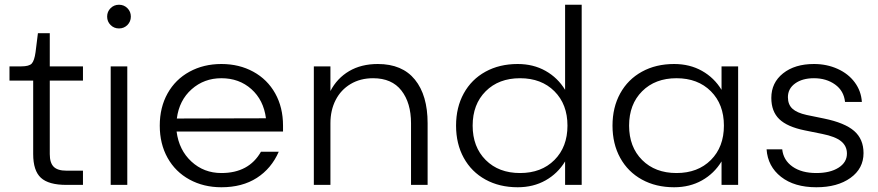

<svg xmlns="http://www.w3.org/2000/svg" viewBox="-20 -780 3703 810"><path d="M120 -130V-440H20V-500H70Q103 -500 114 -512Q125 -524 130 -560L140 -640H190V-500H330V-440H190V-130Q190 -93 206.5 -76.5Q223 -60 260 -60H330V0H260Q185 0 152.5 -30Q120 -60 120 -130Z M517 -500V0H447V-500ZM532 -710Q532 -689 517.5 -674.5Q503 -660 482 -660Q461 -660 446.5 -674.5Q432 -689 432 -710Q432 -731 446.5 -745.5Q461 -760 482 -760Q503 -760 517.5 -745.5Q532 -731 532 -710Z M914 -510Q989 -510 1048.5 -477.5Q1108 -445 1141 -386Q1174 -327 1174 -250V-225H725Q735 -147 787.5 -98.5Q840 -50 914 -50Q1030 -50 1081 -140H1156Q1125 -69 1063.5 -29.5Q1002 10 914 10Q839 10 779.5 -22.5Q720 -55 687 -114Q654 -173 654 -250Q654 -327 687 -386Q720 -445 779.5 -477.5Q839 -510 914 -510ZM1102 -281Q1092 -358 1040.5 -404Q989 -450 914 -450Q841 -450 788.5 -403.5Q736 -357 726 -280Z M1304 -500H1374V-396Q1402 -450 1453 -480Q1504 -510 1574 -510Q1677 -510 1730.5 -444Q1784 -378 1784 -260V0H1714V-260Q1714 -346 1673.5 -398Q1633 -450 1554 -450Q1500 -450 1459 -425.5Q1418 -401 1396 -358Q1374 -315 1374 -260V0H1304Z M2364 -99Q2333 -48 2281.5 -19Q2230 10 2164 10Q2087 10 2028 -22.5Q1969 -55 1936.5 -114Q1904 -173 1904 -250Q1904 -327 1936.5 -386Q1969 -445 2028 -477.5Q2087 -510 2164 -510Q2230 -510 2281.5 -481Q2333 -452 2364 -401V-760H2434V0H2364ZM2374 -250Q2374 -340 2319 -395Q2264 -450 2174 -450Q2084 -450 2029 -395Q1974 -340 1974 -250Q1974 -160 2029 -105Q2084 -50 2174 -50Q2264 -50 2319 -105Q2374 -160 2374 -250Z M3024 -99Q2993 -48 2941.5 -19Q2890 10 2824 10Q2747 10 2688 -22.5Q2629 -55 2596.5 -114Q2564 -173 2564 -250Q2564 -327 2596.5 -386Q2629 -445 2688 -477.5Q2747 -510 2824 -510Q2890 -510 2941.5 -481Q2993 -452 3024 -401V-500H3094V0H3024ZM3034 -250Q3034 -340 2979 -395Q2924 -450 2834 -450Q2744 -450 2689 -395Q2634 -340 2634 -250Q2634 -160 2689 -105Q2744 -50 2834 -50Q2924 -50 2979 -105Q3034 -160 3034 -250Z M3616 -350H3545Q3540 -397 3503 -423.5Q3466 -450 3414 -450Q3365 -450 3334.5 -428Q3304 -406 3304 -370Q3304 -339 3323 -321.5Q3342 -304 3383 -295L3456 -280Q3544 -262 3583.5 -227.5Q3623 -193 3623 -134Q3623 -69 3568 -29.5Q3513 10 3424 10Q3331 10 3275 -34Q3219 -78 3214 -150H3280Q3285 -104 3323.5 -77Q3362 -50 3424 -50Q3482 -50 3517.5 -72.5Q3553 -95 3553 -132Q3553 -164 3528.5 -184Q3504 -204 3449 -215L3375 -230Q3301 -245 3267.5 -277.5Q3234 -310 3234 -367Q3234 -431 3283.5 -470.5Q3333 -510 3414 -510Q3468 -510 3513.5 -489.5Q3559 -469 3586 -432.5Q3613 -396 3616 -350Z"/></svg>

Font: Goli Light
Style: Regular
Weight: 300
Designer: jaikishan Patel
Foundry: MagicType
Version: Version 1.000